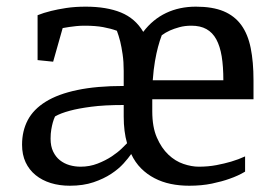

<svg xmlns="http://www.w3.org/2000/svg" viewBox="-20 -561 832 591"><path d="M47.9 -115.7Q47.9 -157.7 65.4 -191.2Q83 -224.6 120.8 -248Q158.7 -271.5 218 -283.9Q277.3 -296.4 360.8 -296.4V-342.8Q360.8 -371.1 357.4 -394Q354 -417 350.1 -433.1Q345.2 -452.1 339.8 -466.3Q321.3 -473.1 297.6 -477.5Q273.9 -481.9 240.7 -481.9Q227.1 -481.9 215.1 -480.7Q203.1 -479.5 193.4 -478Q182.1 -476.1 172.9 -474.6L143.6 -371.1L95.7 -376V-514.2Q113.8 -521.5 137.2 -527.3Q156.7 -532.2 183.8 -536.4Q210.9 -540.5 243.7 -540.5Q308.1 -540.5 352.3 -522.5Q396.5 -504.4 420.9 -462.9Q450.2 -501.5 491.2 -521Q532.2 -540.5 583 -540.5Q634.3 -540.5 668.2 -526.4Q702.1 -512.2 722.7 -483.9Q743.2 -455.6 751.7 -413.1Q760.3 -370.6 760.3 -314V-255.4H448.7V-218.3Q448.7 -169.9 462.9 -137.5Q477.1 -105 498.3 -85Q519.5 -64.9 544.7 -56.4Q569.8 -47.9 591.8 -47.9Q620.6 -47.9 646 -52.7Q671.4 -57.6 691.4 -63.5Q714.4 -70.3 734.4 -79.6V-32.7Q713.4 -20 686.5 -10.7Q663.6 -2.4 632.1 4.2Q600.6 10.7 562.5 10.7Q532.2 10.7 505.4 5.1Q478.5 -0.5 455.6 -12.5Q432.6 -24.4 414.3 -42.7Q396 -61 383.8 -86.9Q375.5 -74.7 360.4 -57.9Q345.2 -41 322.3 -25.9Q299.3 -10.7 267.8 0Q236.3 10.7 194.8 10.7Q163.1 10.7 136.2 2.4Q109.4 -5.9 89.6 -22Q69.8 -38.1 58.8 -61.5Q47.9 -85 47.9 -115.7ZM228 -47.9Q255.9 -47.9 280.3 -57.4Q304.7 -66.9 323.5 -79.3Q342.3 -91.8 354.7 -103.8Q367.2 -115.7 371.1 -120.1Q360.8 -155.8 360.8 -202.1V-237.8Q300.8 -237.8 260.5 -232.4Q220.2 -227.1 195.3 -220.2Q166 -212.4 149.4 -202.6Q145.5 -194.3 142.6 -184.1Q140.1 -175.3 137.9 -162.6Q135.7 -149.9 135.7 -134.3Q135.7 -110.8 143.6 -94.5Q151.4 -78.1 164.3 -67.9Q177.2 -57.6 193.8 -52.7Q210.4 -47.9 228 -47.9ZM478 -452.6Q471.7 -436.5 466.3 -416Q461.4 -397.9 457 -372.6Q452.6 -347.2 450.2 -314H667.5Q667.5 -356 662.4 -387.5Q657.2 -418.9 645.8 -439.9Q634.3 -460.9 615.5 -471.4Q596.7 -481.9 569.3 -481.9Q548.8 -481.9 532.2 -477.3Q515.6 -472.7 503.4 -467.3Q489.3 -460.9 478 -452.6Z"/></svg>

Font: Noticia Text
Style: Regular
Weight: 400
Designer: JM Sole
Foundry: JM Sole
Version: Version 1.003